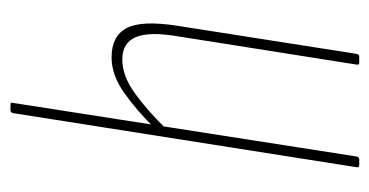

<svg xmlns="http://www.w3.org/2000/svg" viewBox="-194 -530 723 376"><g transform="rotate(-90 168.0 -341.5)"><path d="M33 0Q28 0 29 -5L135 -678Q136 -683 141 -683H151Q153 -683 154.5 -682.5Q156 -682 155 -678L50 -5Q49 0 44 0ZM234 0Q229 0 230 -5L285 -353Q295 -410 284 -437Q273 -464 240 -464Q208 -464 174 -439.5Q140 -415 104 -378L107 -402Q138 -434 173.5 -459.5Q209 -485 244 -485Q286 -485 301.5 -455.5Q317 -426 306 -356L251 -5Q250 0 246 0Z"/></g></svg>

Font: Sofia Sans Extra Condensed Thin
Style: Italic
Weight: 250
Italic angle: -9°
Version: Version 4.100